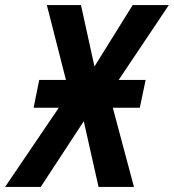

<svg xmlns="http://www.w3.org/2000/svg" viewBox="-78 -734 683 754"><path d="M82 0 251 -258 309 0H448L365 -311H471L494 -420H388L585 -714H443L293 -473L240 -714H106L181 -420H76L54 -311H153L-58 0Z"/></svg>

Font: Noto Sans UI SemiCondensed
Style: Bold Italic
Weight: 700
Width: 4
Designer: Monotype Design Team
Foundry: Monotype Imaging Inc.
Version: 1.001